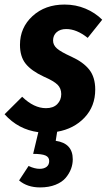

<svg xmlns="http://www.w3.org/2000/svg" viewBox="-49 -568 471 847"><path d="M266.1 -317.9Q318.8 -293.9 345 -260.5Q371.1 -227.1 371.1 -172.9Q371.1 -99.1 324 -49.3Q276.9 0.5 203.1 13.2L196.8 53.2Q272 64 272 134.8Q272 156.2 264.4 176.8Q256.8 197.3 241 216.3Q225.1 235.4 195.8 247.1Q166.5 258.8 127.9 258.8Q71.3 258.8 35.2 228L77.1 164.1Q103.5 176.8 126 176.8Q145 176.8 156.5 168Q168 159.2 168 142.1Q168 125 151.6 117.9Q135.3 110.8 97.2 110.8L120.1 15.1Q31.7 3.4 -28.8 -64L48.8 -141.1Q100.6 -90.8 153.8 -90.8Q186 -90.8 203.6 -108.6Q221.2 -126.5 221.2 -152.8Q221.2 -178.2 204.6 -194.6Q188 -210.9 144 -230Q89.4 -255.4 64.2 -286.9Q39.1 -318.4 39.1 -370.1Q39.1 -446.3 94.5 -497.1Q149.9 -547.9 235.8 -547.9Q285.2 -547.9 327.9 -530Q370.6 -512.2 401.9 -481L337.9 -400.9Q289.1 -439.9 243.2 -439.9Q216.8 -439.9 200.9 -426Q185.1 -412.1 185.1 -389.2Q185.1 -369.1 202.4 -354Q219.7 -338.9 266.1 -317.9Z"/></svg>

Font: Fira Sans Compressed
Style: Bold Italic
Weight: 700
Width: 3
Italic angle: -8°
Designer: Carrois Corporate & Edenspiekermann AG
Foundry: Carrois Corporate GbR & Edenspiekermann AG
Version: Version 4.203;PS 004.203;hotconv 1.0.88;makeotf.lib2.5.64775